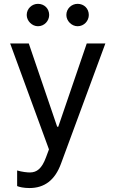

<svg xmlns="http://www.w3.org/2000/svg" viewBox="-20 -771 599 996"><path d="M132.5 204.5C211.3 204.5 265.3 163 296.5 77.8L526.6 -545.5H430L282.3 -113.6H276.6L129.3 -545.5H32.7L234 3.9L218.8 44.7C197.1 103.7 171.5 123.2 135.7 123.6C122.5 123.9 93.4 120.7 68.9 113.3V194.2C78.8 198.9 103.3 204.5 132.5 204.5ZM118.6 -693.2C118.6 -662.6 146 -634.9 176.8 -634.9C210.2 -634.9 235.1 -662.6 235.1 -693.2C235.1 -726.6 210.2 -751.1 176.8 -751.1C146 -751.1 118.6 -726.6 118.6 -693.2ZM324.2 -693.2C324.2 -662.6 351.6 -634.9 382.5 -634.9C415.8 -634.9 440.7 -662.6 440.7 -693.2C440.7 -726.6 415.8 -751.1 382.5 -751.1C351.6 -751.1 324.2 -726.6 324.2 -693.2Z"/></svg>

Font: Margiela Sans Text
Style: Regular
Weight: 400
Designer: Stefan Endress, Andreas Faust
Version: Version 1.100;FEAKit 1.0